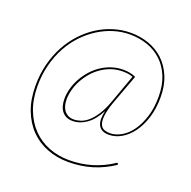

<svg xmlns="http://www.w3.org/2000/svg" viewBox="-135 -785 1029 1036"><g transform="rotate(20 380.0 -267.5)"><path d="M519 -95Q495 -95 480.2 -103.2Q465.5 -111.5 458.2 -126.2Q451 -141 451 -162Q451 -183 457 -208.5Q426.5 -151 388.5 -124.5Q350.5 -98 309 -98Q288 -98 272.8 -105.5Q257.5 -113 247.5 -126.2Q237.5 -139.5 232.8 -157Q228 -174.5 228 -195Q228 -224.5 236.2 -255Q244.5 -285.5 260 -314Q275.5 -342.5 297.5 -367.8Q319.5 -393 347 -411.8Q374.5 -430.5 406.8 -441.2Q439 -452 475 -452Q494 -452 513.2 -448.2Q532.5 -444.5 546 -437L484 -269Q465 -216 461.8 -183.8Q458.5 -151.5 466 -134Q473.5 -116.5 488.5 -110.8Q503.5 -105 521 -105Q554 -105 586.5 -123.8Q619 -142.5 644.5 -178Q670 -213.5 686 -264.5Q702 -315.5 702 -380Q702 -446.5 681.2 -495.8Q660.5 -545 625.2 -577.8Q590 -610.5 543 -626.8Q496 -643 443 -643Q396.5 -643 350.5 -629Q304.5 -615 262.8 -588.5Q221 -562 185.2 -524.2Q149.5 -486.5 123.5 -438.5Q97.5 -390.5 82.8 -333.5Q68 -276.5 68 -212Q68 -135 91 -75.5Q114 -16 153.8 24.5Q193.5 65 247.5 86Q301.5 107 364 107Q431 107 492.8 88.8Q554.5 70.5 611 33Q614 30.5 616 31.5Q618 32.5 619 35L620 41Q562.5 79.5 499 98.8Q435.5 118 363 118Q297.5 118 241.5 96.2Q185.5 74.5 144.5 32.8Q103.5 -9 80.2 -70Q57 -131 57 -210Q57 -275 71.8 -333.2Q86.5 -391.5 113 -440.8Q139.5 -490 175.8 -529.2Q212 -568.5 255 -596Q298 -623.5 346 -638.2Q394 -653 444 -653Q498.5 -653 547.2 -636Q596 -619 632.8 -584.8Q669.5 -550.5 691.2 -499.2Q713 -448 713 -380Q713 -315 696.5 -262.5Q680 -210 652.8 -172.8Q625.5 -135.5 590.5 -115.2Q555.5 -95 519 -95ZM313 -108Q331.5 -108 352.5 -115Q373.5 -122 394.5 -140.2Q415.5 -158.5 436 -190.2Q456.5 -222 474 -271L532.5 -433Q519 -437.5 506 -439.8Q493 -442 474 -442Q439.5 -442 409 -431.5Q378.5 -421 352.5 -403Q326.5 -385 305.8 -360.8Q285 -336.5 270.2 -309.2Q255.5 -282 247.8 -253.2Q240 -224.5 240 -197Q240 -178.5 244.2 -162.2Q248.5 -146 257.5 -134Q266.5 -122 280.2 -115Q294 -108 313 -108Z"/></g></svg>

Font: Lato Hairline
Style: Italic
Weight: 100
Italic angle: -7°
Designer: Lukasz Dziedzic
Foundry: tyPoland Lukasz Dziedzic
Version: Version 2.007; 2014-02-27